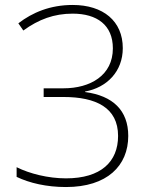

<svg xmlns="http://www.w3.org/2000/svg" viewBox="-20 -744 610 774"><path d="M475 -550C475 -659 396 -724 273 -724C183 -724 111 -694 54 -650L74 -621C136 -666 198 -689 273 -689C371 -689 435 -643 435 -549C435 -440 344 -388 236 -388H156V-353H236C367 -353 456 -310 456 -196C456 -92 387 -25 246 -25C174 -25 99 -44 47 -70V-31C99 -6 168 10 246 10C412 10 497 -76 497 -196C497 -299 435 -358 323 -373V-375C411 -391 475 -456 475 -550Z"/></svg>

Font: Noto Sans Cherokee ExtraLight
Style: Regular
Weight: 200
Designer: Monotype Design Team
Foundry: Monotype Imaging Inc.
Version: Version 2.001